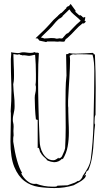

<svg xmlns="http://www.w3.org/2000/svg" viewBox="-20 -950 545 973"><path d="M338 -930 329 -919Q324 -919 321 -916L315 -910L316 -908L310 -903Q305 -898 299.5 -892Q294 -886 292 -885L288 -883Q284 -882 284 -879L280 -877Q279 -877 279 -875L275 -873L276 -872L251 -849Q238 -834 230.5 -826Q223 -818 217 -811.5Q211 -805 204 -798Q197 -791 185 -780L160 -756L171 -755L180 -744L204 -739Q206 -738 209 -738Q210 -738 211 -737H217L216 -738L218 -740H258Q260 -739 268 -739H273Q280 -739 282 -740H281Q284 -740 287 -739.5Q290 -739 293 -739H304Q308 -739 310.5 -746.5Q313 -754 317 -754L323 -759Q343 -777 360.5 -796.5Q378 -816 399 -832Q400 -831 404 -831Q406 -831 410 -835L415 -841L408 -847Q411 -850 411 -853L412 -864L402 -861Q400 -863 398.5 -864Q397 -865 396 -866V-868L392 -869H393Q389 -873 387 -873Q385 -873 384 -872.5Q383 -872 382 -872L362 -890L363 -896ZM200 -757 187 -760 196 -769Q207 -780 214.5 -787Q222 -794 228.5 -800.5Q235 -807 243 -815.5Q251 -824 263 -839L273 -849Q280 -856 283 -857V-856L297 -866L296 -868L320 -891Q326 -896 331 -902L334 -900Q339 -889 352.5 -878Q366 -867 378 -856L389 -845Q378 -836 367.5 -826Q357 -816 348 -806L325 -782Q320 -782 314 -776L300 -760Q299 -759 299 -758L294 -755Q284 -755 283 -756L269 -754Q264 -754 260.5 -755.5Q257 -757 244 -757Q240 -757 235.5 -757Q231 -757 225 -756L204 -755Q202 -755 200 -757ZM366 -678Q345 -678 329 -681Q327 -676 324 -676H318Q315 -676 315 -672L317 -567Q313 -532 312.5 -496Q312 -460 312 -422Q312 -394 312.5 -367Q313 -340 313 -304Q313 -256 310 -199L306 -185Q301 -175 296 -162Q291 -149 277 -147L276 -151L269 -145Q259 -138 250 -138Q232 -138 219 -148Q206 -158 197.5 -172.5Q189 -187 185 -204Q181 -221 181 -235Q177 -324 175 -405.5Q173 -487 173 -540Q173 -593 174 -623.5Q175 -654 177 -681Q171 -684 166 -683Q161 -682 155 -686Q148 -682 135 -682Q125 -682 116 -683.5Q107 -685 97 -685Q90 -685 84 -683Q78 -681 70 -681Q62 -681 53 -682.5Q44 -684 36 -685V-683Q36 -681 36.5 -680Q37 -679 37 -677Q37 -671 36 -664.5Q35 -658 35 -651V-639Q35 -610 35.5 -589Q36 -568 36.5 -551.5Q37 -535 37.5 -521Q38 -507 38 -492Q38 -465 37 -438.5Q36 -412 34 -386Q35 -381 35 -376Q35 -371 35 -366V-346Q35 -317 34 -289Q33 -261 33 -233Q33 -151 52.5 -104Q72 -57 103.5 -33Q135 -9 175 -3Q215 3 256 3Q282 3 305.5 -0.5Q329 -4 353 -11Q361 -16 372 -21.5Q383 -27 392.5 -33.5Q402 -40 408.5 -47Q415 -54 415 -62Q415 -63 413 -63Q411 -63 409 -61Q407 -61 407 -62Q415 -67 416 -74.5Q417 -82 425 -86L427 -87Q439 -114 444.5 -142.5Q450 -171 452.5 -200Q455 -229 456.5 -259Q458 -289 462 -319Q459 -320 459 -331Q459 -347 460 -353.5Q461 -360 461.5 -362.5Q462 -365 463 -365.5Q464 -366 464 -370Q464 -400 464.5 -433.5Q465 -467 465 -505Q465 -543 464 -585Q463 -627 461 -675L458 -674Q454 -674 454 -678Q454 -682 449 -682Q429 -681 407.5 -679.5Q386 -678 366 -678ZM440 -143Q436 -119 424 -97.5Q412 -76 398 -57L399 -56Q397 -50 390.5 -42Q384 -34 376 -32V-34Q370 -30 363.5 -26.5Q357 -23 350 -21L322 -11L271 -9Q268 -4 259 -4H245Q202 -4 163 -19Q162 -18 155 -18Q141 -18 128.5 -25.5Q116 -33 107 -43Q98 -53 93 -61.5Q88 -70 87 -72H89Q91 -72 92 -73Q63 -122 47 -232V-249Q47 -251 47.5 -255Q48 -259 49 -264L48 -286Q48 -291 48.5 -297Q49 -303 49 -308Q49 -320 47 -327Q45 -334 45 -342Q45 -354 46.5 -361.5Q48 -369 49.5 -376Q51 -383 52.5 -391.5Q54 -400 54 -412Q54 -444 51.5 -462.5Q49 -481 49 -488L47 -523Q48 -527 49.5 -537.5Q51 -548 51 -565Q51 -597 49.5 -620Q48 -643 48 -665V-676Q52 -676 57.5 -674.5Q63 -673 68 -673Q73 -673 78 -676Q79 -672 85.5 -671.5Q92 -671 95 -669Q96 -670 103 -670Q109 -670 115.5 -668.5Q122 -667 129 -667Q132 -667 138 -668.5Q144 -670 154 -672H158Q160 -648 161 -623.5Q162 -599 162 -575V-547Q162 -540 161.5 -533.5Q161 -527 160 -520Q162 -512 162 -511V-502Q162 -489 159 -478Q156 -467 156 -454Q156 -431 157.5 -400.5Q159 -370 162 -345L171 -342V-205L169 -202Q175 -202 177 -199Q179 -196 180 -192Q181 -188 182 -183.5Q183 -179 186 -176Q191 -166 200 -157.5Q209 -149 218 -141Q217 -140 216 -140Q215 -141 214 -141Q214 -140 225 -135Q236 -130 254 -128Q278 -128 295 -146L298 -143Q317 -174 323 -208Q329 -242 329 -278Q329 -306 327.5 -333.5Q326 -361 326 -387V-404Q325 -409 325 -413Q325 -417 325 -421V-439Q326 -467 328 -496.5Q330 -526 331.5 -553.5Q333 -581 334 -604.5Q335 -628 335 -644Q335 -657 333 -667Q344 -675 353 -675Q355 -675 356.5 -674.5Q358 -674 360 -674Q365 -675 372.5 -675Q380 -675 389 -675Q404 -675 420 -674.5Q436 -674 449 -673Q454 -655 456 -633Q458 -611 458 -590L457 -485Q456 -400 453.5 -314Q451 -228 440 -143Z"/></svg>

Font: Londrina Sketch
Style: Regular
Weight: 400
Designer: Marcelo Magalhaes
Foundry: Marcelo Magalhães
Version: Version 1.002